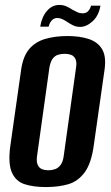

<svg xmlns="http://www.w3.org/2000/svg" viewBox="-20 -746 448 778"><path d="M166 12Q116 12 80 0.5Q44 -11 28 -47.5Q12 -84 22 -156L66 -466Q74 -519 99 -548Q124 -577 164 -588.5Q204 -600 253 -600Q303 -600 339.5 -588Q376 -576 393.5 -547Q411 -518 404 -466L360 -157Q350 -84 323 -47.5Q296 -11 256.5 0.5Q217 12 166 12ZM176 -56Q190 -56 203 -60.5Q216 -65 225.5 -77.5Q235 -90 238 -113L288 -471Q292 -495 285.5 -507.5Q279 -520 267.5 -524Q256 -528 242 -528Q228 -528 215 -524Q202 -520 193 -507.5Q184 -495 180 -471L130 -113Q127 -90 133 -77.5Q139 -65 150.5 -60.5Q162 -56 176 -56ZM305 -637Q290 -637 278 -642.5Q266 -648 254 -656Q244 -663 233.5 -668Q223 -673 211 -673Q199 -673 190 -663.5Q181 -654 177 -638H143Q149 -677 170 -701.5Q191 -726 220 -726Q236 -726 248.5 -720.5Q261 -715 273 -707Q284 -701 293.5 -696.5Q303 -692 314 -692Q329 -692 337 -700.5Q345 -709 349 -723H387Q380 -682 355 -659.5Q330 -637 305 -637Z"/></svg>

Font: Alumni Sans Thin
Style: Bold Italic
Weight: 700
Italic angle: -8°
Version: Version 1.016